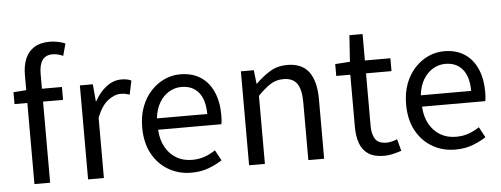

<svg xmlns="http://www.w3.org/2000/svg" viewBox="-52 -950 2886 1106"><g transform="rotate(-5 1391.0 -397.5)"><path d="M106.9 0V-630Q106.9 -685.2 123.9 -725.3Q141 -765.4 176.1 -787.4Q211.2 -809.3 265.2 -809.3Q290.3 -809.3 313.4 -804.3Q336.5 -799.2 355.5 -791.6L336.3 -721.2Q306.3 -735.6 274.7 -735.6Q235.9 -735.6 216.8 -708.7Q197.7 -681.7 197.7 -628.9V0ZM32.7 -469V-537.6L111.2 -543.4H313.3V-469Z M417.1 0V-543.4H492L500.7 -444.4H503.1Q531.4 -495.9 571.6 -526.3Q611.7 -556.8 657.2 -556.8Q675.9 -556.8 689.2 -554.2Q702.6 -551.6 715.2 -545.4L698.4 -465.6Q684.2 -470.2 673.3 -472.4Q662.3 -474.6 645.2 -474.6Q611.7 -474.6 573.9 -446.4Q536 -418.2 508.5 -348.8V0Z M1013.7 13.4Q941.5 13.4 882.4 -20.6Q823.3 -54.6 788.4 -118.2Q753.6 -181.9 753.6 -271Q753.6 -337.5 773.6 -390.1Q793.7 -442.7 828.5 -480.1Q863.4 -517.6 907 -537.2Q950.6 -556.8 997.4 -556.8Q1066.6 -556.8 1114.8 -525.7Q1163 -494.5 1188.4 -437.1Q1213.9 -379.7 1213.9 -301.7Q1213.9 -287.4 1212.9 -274.1Q1212 -260.7 1209.6 -249.7H843.9Q847 -192.4 870.3 -149.8Q893.7 -107.2 933.1 -83.5Q972.4 -59.8 1024.3 -59.8Q1063.8 -59.8 1096.5 -71.2Q1129.1 -82.7 1159.5 -103.1L1192.3 -42.5Q1156.8 -19.4 1113 -3Q1069.2 13.4 1013.7 13.4ZM842.7 -315.5H1133.7Q1133.7 -397.1 1098.2 -440.3Q1062.8 -483.6 998.5 -483.6Q960.5 -483.6 927.1 -463.9Q893.7 -444.3 871.2 -406.9Q848.7 -369.6 842.7 -315.5Z M1348.1 0V-543.4H1423L1431.7 -464.5H1434.1Q1472.8 -503.1 1516.3 -529.9Q1559.9 -556.8 1616.1 -556.8Q1701.8 -556.8 1742 -502.4Q1782.1 -448 1782.1 -344.1V0H1690.7V-332.4Q1690.7 -408.5 1666.5 -442.9Q1642.3 -477.4 1587.5 -477.4Q1545.9 -477.4 1513 -456.4Q1480.2 -435.5 1439.5 -394V0Z M2128.5 13.4Q2070.9 13.4 2037 -9.3Q2003.2 -32 1988.8 -72.8Q1974.4 -113.5 1974.4 -167.7V-469H1893.1V-537.6L1978.7 -543.4L1989 -696.2H2065.2V-543.4H2212.6V-469H2065.2V-165.4Q2065.2 -116 2083.6 -88.5Q2101.9 -61 2149.4 -61Q2164 -61 2181.1 -65.4Q2198.1 -69.8 2210.5 -75.6L2228.8 -7Q2206.2 0.6 2180.2 7Q2154.2 13.4 2128.5 13.4Z M2539.7 13.4Q2467.5 13.4 2408.4 -20.6Q2349.3 -54.6 2314.4 -118.2Q2279.6 -181.9 2279.6 -271Q2279.6 -337.5 2299.6 -390.1Q2319.7 -442.7 2354.5 -480.1Q2389.4 -517.6 2433 -537.2Q2476.6 -556.8 2523.4 -556.8Q2592.6 -556.8 2640.8 -525.7Q2689 -494.5 2714.4 -437.1Q2739.9 -379.7 2739.9 -301.7Q2739.9 -287.4 2738.9 -274.1Q2738 -260.7 2735.6 -249.7H2369.9Q2373 -192.4 2396.3 -149.8Q2419.7 -107.2 2459.1 -83.5Q2498.4 -59.8 2550.3 -59.8Q2589.8 -59.8 2622.5 -71.2Q2655.1 -82.7 2685.5 -103.1L2718.3 -42.5Q2682.8 -19.4 2639 -3Q2595.2 13.4 2539.7 13.4ZM2368.7 -315.5H2659.7Q2659.7 -397.1 2624.2 -440.3Q2588.8 -483.6 2524.5 -483.6Q2486.5 -483.6 2453.1 -463.9Q2419.7 -444.3 2397.2 -406.9Q2374.7 -369.6 2368.7 -315.5Z"/></g></svg>

Font: Noto Sans TC
Style: Regular
Weight: 100
Designer: Ryoko NISHIZUKA 西塚涼子 (kana, bopomofo & ideographs); Paul D. Hunt (Latin, Greek & Cyrillic); Sandoll Communications 산돌커뮤니
Foundry: Adobe
Version: Version 2.004;hotconv 1.0.118;makeotfexe 2.5.65603